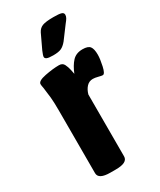

<svg xmlns="http://www.w3.org/2000/svg" viewBox="-185 -781 706 847"><g transform="rotate(-30 168.5 -358.0)"><path d="M55 -30V-349Q55 -393 52.5 -416.5Q50 -440 46 -469Q43 -483 43 -490Q43 -506 83.5 -514Q124 -522 155 -522Q173 -522 180 -508Q187 -494 190.5 -477.5Q194 -461 195 -455Q209 -490 228 -510.5Q247 -531 280 -531Q308 -531 317.5 -518.5Q327 -506 327 -477Q327 -455 319.5 -421Q312 -387 301 -387Q295 -387 280 -391Q265 -395 254 -395Q235 -395 222 -381Q209 -367 203 -345V-30Q203 2 143 2H115Q55 2 55 -30ZM115 -587Q115 -594 124 -615L158 -687Q167 -705 184 -711.5Q201 -718 240 -718Q269 -718 280 -714.5Q291 -711 291 -701Q291 -693 286.5 -685Q282 -677 272 -665L225 -602Q211 -585 197 -578.5Q183 -572 156 -572Q132 -572 123.5 -576Q115 -580 115 -587Z"/></g></svg>

Font: Asap Condensed
Style: Bold
Weight: 700
Designer: Pablo Cosgaya
Foundry: Omnibus-Type
Version: Version 1.010; ttfautohint (v1.8)